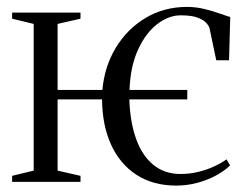

<svg xmlns="http://www.w3.org/2000/svg" viewBox="-20 -540 726 570"><path d="M503.5 11Q434.5 11 385.2 -21Q336 -53 309.8 -110.5Q283.5 -168 283 -245H151V-33.5L219 -18V0H16V-18L80 -33.5V-469L16 -484.5V-502.5H219V-484.5L151 -469V-273H284Q290 -342 323.5 -397.8Q357 -453.5 411.8 -486.5Q466.5 -519.5 535.5 -519.5Q562 -519.5 588 -513Q614 -506.5 634.2 -499.2Q654.5 -492 663.5 -489.5L660 -361H622L602 -456.5Q601 -461.5 593.8 -470.5Q586.5 -479.5 568.5 -487Q550.5 -494.5 516.5 -494.5Q480.5 -494.5 446.5 -468.2Q412.5 -442 389.8 -392.5Q367 -343 364.5 -273H536V-245H364Q366 -178.5 383.8 -128.5Q401.5 -78.5 434.8 -51Q468 -23.5 516 -23.5Q543.5 -23.5 569.8 -30Q596 -36.5 617.5 -46.8Q639 -57 652.5 -67L663 -49Q646.5 -32.5 620.8 -18.8Q595 -5 564.8 3Q534.5 11 503.5 11Z"/></svg>

Font: Merriweather 144pt Light
Style: Regular
Weight: 300
Version: Version 2.100